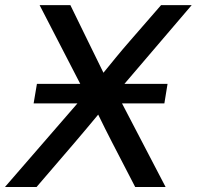

<svg xmlns="http://www.w3.org/2000/svg" viewBox="-52 -748 787 768"><path d="M82.5 -334.5 95.7 -412.6H269L106.4 -727.5H229.5L300.8 -581.5Q315.9 -550.3 331.3 -519.3Q346.7 -488.3 361.8 -457Q387.2 -488.3 412.8 -519.5Q438.5 -550.8 465.3 -581.5L592.3 -727.5H714.8L445.8 -412.6H618.2L605.5 -334.5H436L610.4 0H488.8L397.5 -176.3Q382.8 -204.6 368.7 -232.9Q354.5 -261.2 340.8 -289.6Q317.4 -261.2 293.5 -232.9Q269.5 -204.6 245.6 -176.3L94.2 0H-32.2L257.8 -334.5Z"/></svg>

Font: Inter Display Medium
Style: Italic
Weight: 500
Italic angle: -9.39999°
Designer: Rasmus Andersson
Foundry: rsms
Version: Version 4.000;git-a52131595